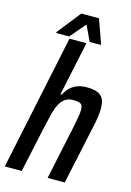

<svg xmlns="http://www.w3.org/2000/svg" viewBox="-132 -953 694 1018"><g transform="rotate(15 215.0 -444.0)"><path d="M1 0 157 -743H250L187 -446H194Q206 -469 222.5 -485Q239 -501 261.5 -509.5Q284 -518 312 -518Q351 -518 373 -508.5Q395 -499 404.5 -479.5Q414 -460 414 -428Q414 -409 410.5 -383Q407 -357 400 -326L330 0H236L298 -292Q306 -330 310 -354.5Q314 -379 314 -394Q314 -420 301.5 -427Q289 -434 261 -434Q234 -434 216 -421Q198 -408 186 -384Q174 -360 165.5 -325.5Q157 -291 147 -246L94 0ZM81 -754 82 -760 183 -888H280L326 -760L325 -754H265L225 -839L152 -754Z"/></g></svg>

Font: Saira Condensed Medium
Style: Italic
Weight: 500
Width: 3
Italic angle: -12°
Designer: Hector Gatti with collaboration of the Omnibus-Type team
Foundry: Omnibus-Type
Version: Version 1.101